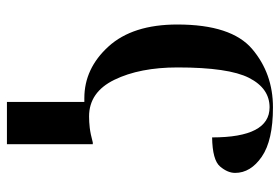

<svg xmlns="http://www.w3.org/2000/svg" viewBox="-150 -438 827 568"><g transform="rotate(90 264.0 -154.5)"><path d="M282 239H407V-15H402Q376 -8 358.5 -6Q341 -4 325 -4Q253 -4 216.5 -79Q180 -154 180 -266Q180 -417 211 -477.5Q242 -538 298 -538Q387 -538 387 -368Q454 -369 473 -391.5Q492 -414 492 -436Q492 -482 444 -515Q396 -548 298 -548Q198 -548 125.5 -486.5Q53 -425 53 -265Q53 -133 118 -61.5Q183 10 271 10H282Z"/></g></svg>

Font: Noto Serif Display Semi
Style: Regular
Weight: 600
Designer: Monotype Design Team
Foundry: Monotype Imaging Inc.
Version: Version 1.900